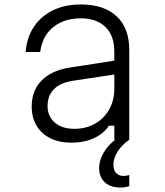

<svg xmlns="http://www.w3.org/2000/svg" viewBox="-20 -626 740 860"><path d="M503 -356V-294L305 -264Q249 -255 221 -226Q193 -197 193 -151Q193 -105 225.5 -77Q258 -49 313 -49Q365 -49 405.5 -72Q446 -95 469 -135.5Q492 -176 492 -229V-396Q492 -466 452.5 -505Q413 -544 341 -544Q291 -544 252 -525.5Q213 -507 189.5 -473.5Q166 -440 160 -393H95Q100 -459 132.5 -507Q165 -555 218.5 -580.5Q272 -606 342 -606Q446 -606 502.5 -553Q559 -500 559 -402V0H492V-63H468Q444 -27 400.5 -7Q357 13 300 13Q245 13 205 -7Q165 -27 143.5 -63.5Q122 -100 122 -149Q122 -220 166 -265Q210 -310 290 -323ZM519 214Q475 214 449.5 190.5Q424 167 424 126Q424 93 443.5 59Q463 25 496 0L526 -2L559 0Q526 23 507 52.5Q488 82 488 112Q488 135 500 148.5Q512 162 533 162Q542 162 548 160.5Q554 159 559 158V208Q552 210 542.5 212Q533 214 519 214Z"/></svg>

Font: Martian Mono SemiExpanded ExtraLight
Style: Regular
Weight: 250
Monospace: yes
Version: Version 0.930